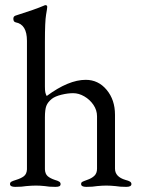

<svg xmlns="http://www.w3.org/2000/svg" viewBox="-20 -725 555 748"><path d="M19 0ZM19 -8Q19 -14 24 -17Q29 -20 42 -24Q62 -30 73 -38.5Q84 -47 85 -65V-566Q85 -630 41 -638Q32 -640 32 -652Q32 -661 40 -664Q119 -689 151 -703Q155 -705 157 -705Q164 -705 164 -698Q164 -693 159.5 -667.5Q155 -642 155 -562V-388Q155 -373 156.5 -365.5Q158 -358 162 -351Q247 -414 314 -414Q363 -414 395.5 -375Q428 -336 428 -278V-68Q428 -36 469 -24Q481 -21 486.5 -17.5Q492 -14 492 -8Q492 3 472 3Q447 3 430 0Q410 -2 394 -2Q378 -2 358 0Q342 3 316 3Q296 3 296 -8Q296 -14 300.5 -16.5Q305 -19 319 -24Q337 -30 347.5 -40Q358 -50 358 -68V-272Q358 -296 344 -316.5Q330 -337 308.5 -349.5Q287 -362 265 -362Q244 -362 219.5 -356Q195 -350 182 -340Q166 -327 160.5 -312.5Q155 -298 155 -268V-65Q156 -47 166 -38.5Q176 -30 194 -24Q205 -21 210.5 -17.5Q216 -14 216 -8Q216 -2 211.5 0.5Q207 3 196 3Q170 3 155 0Q137 -2 120 -2Q104 -2 82 0Q66 3 39 3Q19 3 19 -8Z"/></svg>

Font: EB Garamond
Style: Regular
Weight: 400
Designer: Georg Duffner and Octavio Pardo
Foundry: Georg Duffner
Version: Version 1.000; ttfautohint (v1.6)